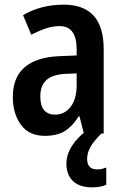

<svg xmlns="http://www.w3.org/2000/svg" viewBox="-20 -573 528 824"><path d="M253 -553Q425 -553 425 -363V0H340L321 -74H318Q291 -31 258 -10.5Q225 10 172 10Q104 10 69.5 -38Q35 -86 35 -157Q35 -241 86 -284.5Q137 -328 235 -332L309 -335V-361Q309 -461 236 -461Q207 -461 177 -451Q147 -441 114 -424L79 -508Q116 -530 160 -541.5Q204 -553 253 -553ZM261 -256Q204 -253 178.5 -229Q153 -205 153 -160Q153 -119 169.5 -100Q186 -81 216 -81Q257 -81 283 -114.5Q309 -148 309 -208V-258ZM354 109Q354 154 397 154Q410 154 419.5 151.5Q429 149 436 146V220Q425 225 410 228Q395 231 375 231Q321 231 293 204Q265 177 265 129Q265 91 289 53Q313 15 355 -15L415 0Q382 33 368 58Q354 83 354 109Z"/></svg>

Font: Noto Sans Myanmar Condensed SemiBold
Style: Regular
Weight: 600
Width: 3
Designer: Monotype Design Team
Foundry: Monotype Imaging Inc.
Version: Version 2.107; ttfautohint (v1.8.4.7-5d5b)